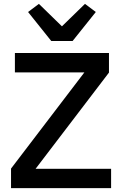

<svg xmlns="http://www.w3.org/2000/svg" viewBox="-20 -972 631 992"><path d="M554 -100V0H37V-101L416 -598H57V-698H543V-597L164 -100ZM355 -760H245L125 -910L181 -952L300 -836L419 -952L475 -910Z"/></svg>

Font: IBM Plex Sans Medm
Style: Regular
Weight: 500
Designer: Mike Abbink, Paul van der Laan, Pieter van Rosmalen
Foundry: Bold Monday
Version: Version 3.005